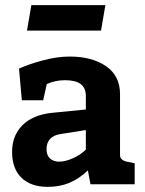

<svg xmlns="http://www.w3.org/2000/svg" viewBox="-20 -717 565 747"><path d="M504 -82V0H332L322 -54Q287 -21 249.5 -5.5Q212 10 165 10Q100 10 63.5 -25.5Q27 -61 27 -126Q27 -189 67 -229.5Q107 -270 182 -278L314 -291V-343Q314 -375 294 -390Q274 -405 233 -405Q195 -405 162 -390L148 -327H65L54 -450Q88 -466 144.5 -481.5Q201 -497 251 -497Q338 -497 392.5 -459.5Q447 -422 447 -351V-113Q447 -96 469 -89ZM210 -88Q234 -88 264 -101.5Q294 -115 314 -135V-211L213 -195Q188 -191 174.5 -176Q161 -161 161 -137Q161 -113 174.5 -100.5Q188 -88 210 -88ZM102 -697H390L373 -598H85Z"/></svg>

Font: Enriqueta
Style: Bold
Weight: 700
Designer: Viviana Monsalve, Gustavo Ibarra
Foundry: 72Puntos
Version: Version 2.000